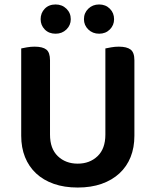

<svg xmlns="http://www.w3.org/2000/svg" viewBox="-20 -824 697 860"><path d="M328 16Q268 16 221 -0.5Q174 -17 141.5 -47.5Q109 -78 92 -120.5Q75 -163 75 -216V-607Q83 -609 100.5 -612Q118 -615 135 -615Q171 -615 187.5 -602Q204 -589 204 -554V-221Q204 -158 239 -124.5Q274 -91 328 -91Q382 -91 417 -124.5Q452 -158 452 -221V-607Q461 -609 478 -612Q495 -615 512 -615Q548 -615 565 -602Q582 -589 582 -554V-216Q582 -163 565 -120.5Q548 -78 515 -47.5Q482 -17 435 -0.5Q388 16 328 16ZM297 -738Q297 -711 277.5 -692Q258 -673 229 -673Q199 -673 180.5 -692Q162 -711 162 -738Q162 -766 180.5 -785Q199 -804 229 -804Q258 -804 277.5 -785Q297 -766 297 -738ZM491 -738Q491 -711 472 -692Q453 -673 424 -673Q395 -673 375.5 -692Q356 -711 356 -738Q356 -766 375.5 -785Q395 -804 424 -804Q453 -804 472 -785Q491 -766 491 -738Z"/></svg>

Font: Baloo Chettan 2 SemiBold
Style: Regular
Weight: 600
Designer: Maithili Shingre, Unnati Kotecha and Ek Type
Foundry: Ek Type
Version: Version 1.640;hotconv 1.0.111;makeotfexe 2.5.65597; ttfautoh